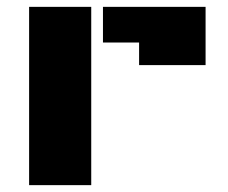

<svg xmlns="http://www.w3.org/2000/svg" viewBox="-20 -540 665 560"><path d="M64.9 -520H246.1V0H64.9ZM280.3 -520H579.6V-350.1H385.7V-416H280.3Z"/></svg>

Font: Black Ops One [rus by aLiNcE]
Style: Regular
Weight: 400
Designer: James Grieshaber
Foundry: James Grieshaber
Version: Version 1.002;May 25, 2024;FontCreator 13.0.0.2680 64-bit